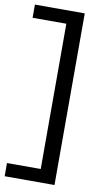

<svg xmlns="http://www.w3.org/2000/svg" viewBox="-98 -795 522 975"><g transform="rotate(10 163.5 -307.5)"><path d="M0 135V67H174V-682H0V-750H257V135Z"/></g></svg>

Font: Cabin Resolve
Style: Regular-Resolve
Weight: 400
Designer: Pablo Impallari
Foundry: Pablo Impallari. http://www.impallari.com Igino Marini. http://www.ikern.com
Version: Version 3.001